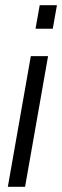

<svg xmlns="http://www.w3.org/2000/svg" viewBox="-20 -715 238 735"><path d="M132 -695H198L182 -605H116ZM98 -500H164L76 0H10Z"/></svg>

Font: Marvel
Style: Bold Italic
Weight: 700
Italic angle: -12°
Designer: Carolina Trebol
Foundry: Carolina Trebol
Version: Version 1.001